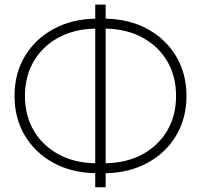

<svg xmlns="http://www.w3.org/2000/svg" viewBox="-20 -773 857 819"><path d="M386.2 25.9V-34.2Q285.2 -36.1 207.5 -78.6Q129.9 -121.1 85.9 -194.8Q42 -268.6 42 -363.8Q42 -459 85.9 -532.7Q129.9 -606.4 207.5 -648.9Q285.2 -691.4 386.2 -693.4V-753.4H430.7V-693.4Q532.2 -691.4 609.9 -648.9Q687.5 -606.4 731.4 -532.7Q775.4 -459 775.4 -363.8Q775.4 -268.6 731.4 -194.8Q687.5 -121.1 609.9 -78.6Q532.2 -36.1 430.7 -34.2V25.9ZM430.7 -650.9V-76.7Q520.5 -78.1 588.1 -115Q655.8 -151.9 693.4 -215.8Q731 -279.8 731 -363.8Q731 -447.8 693.4 -511.7Q655.8 -575.7 588.1 -612.5Q520.5 -649.4 430.7 -650.9ZM386.2 -76.7V-650.9Q296.9 -649.4 229.2 -612.5Q161.6 -575.7 124 -511.7Q86.4 -447.8 86.4 -363.8Q86.4 -279.8 124 -215.8Q161.6 -151.9 229.2 -115Q296.9 -78.1 386.2 -76.7Z"/></svg>

Font: Inter Display ExtraLight
Style: Regular
Weight: 200
Designer: Rasmus Andersson
Foundry: rsms
Version: Version 4.000;git-a52131595